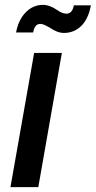

<svg xmlns="http://www.w3.org/2000/svg" viewBox="-20 -768 393 788"><path d="M22.9 0 120.1 -550.8H233.9L137.2 0ZM116.2 -634.8H45.9Q55.7 -687 85.7 -717.5Q115.7 -748 155.8 -748Q184.1 -748 215.8 -726.1Q235.8 -711.9 252.9 -711.9Q276.4 -711.9 283.2 -746.1H353Q342.8 -690.4 313.5 -661.6Q284.2 -632.8 242.2 -632.8Q214.8 -632.8 182.1 -655.8Q179.2 -657.2 173.1 -660.4Q167 -663.6 163.6 -665.3Q160.2 -667 154.8 -668.5Q149.4 -669.9 145 -669.9Q122.1 -669.9 116.2 -634.8Z"/></svg>

Font: SVN-Poppins Medium
Style: Italic
Weight: 500
Italic angle: -10°
Designer: Ninad Kale (Devanagari), Jonny Pinhorn (Latin)
Foundry: Indian Type Foundry
Version: Version 3.002 2017